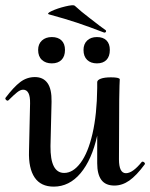

<svg xmlns="http://www.w3.org/2000/svg" viewBox="-26 -682 560 715"><path d="M505 -80Q509 -80 512 -76.5Q515 -73 513 -70Q482 -28 455.5 -9.5Q429 9 400 9Q367 9 351.5 -12Q336 -33 336 -74V-177Q316 -87 274 -37Q232 13 174 13Q126 13 103 -21Q80 -55 82 -119L86 -297Q87 -348 60 -348Q50 -348 37.5 -338Q25 -328 6 -309Q4 -307 3 -307Q-1 -307 -4 -310.5Q-7 -314 -6 -317Q25 -358 49.5 -376.5Q74 -395 104 -395Q135 -395 151 -372.5Q167 -350 166 -303L162 -138Q161 -38 213 -38Q246 -38 274 -75.5Q302 -113 318.5 -184.5Q335 -256 336 -354V-376Q336 -384 349.5 -389Q363 -394 387 -394Q418 -394 420 -387L419 -363L418 -312L417 -89Q417 -37 443 -37Q468 -37 502 -79Q503 -80 505 -80ZM116 -496Q116 -518 130 -531Q144 -544 167 -544Q190 -544 203 -531.5Q216 -519 216 -496Q216 -472 203 -459Q190 -446 167 -446Q144 -446 130 -459Q116 -472 116 -496ZM285 -496Q285 -518 298.5 -531Q312 -544 335 -544Q358 -544 370.5 -531.5Q383 -519 383 -496Q383 -472 370.5 -459Q358 -446 335 -446Q312 -446 298.5 -459Q285 -472 285 -496ZM158 -628Q145 -631 166.5 -641Q188 -651 217 -658Q246 -665 252 -661Q277 -638 305.5 -616.5Q334 -595 345 -586L367 -570Q369 -569 369 -566Q369 -563 366.5 -561.5Q364 -560 361 -561Q304 -583 260.5 -597.5Q217 -612 158 -628Z"/></svg>

Font: Cormorant Upright SemiBold
Style: Regular
Weight: 600
Designer: Christian Thalmann (Catharsis Fonts)
Foundry: Catharsis Fonts
Version: Version 3.302